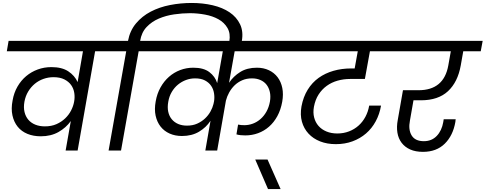

<svg xmlns="http://www.w3.org/2000/svg" viewBox="-20 -1016 3278 1296"><path d="M283 -163Q327 -163 361 -178Q395 -193 420 -217Q445 -241 460 -270.5Q475 -300 480 -328Q486 -358 481.5 -388Q477 -418 460.5 -441.5Q444 -465 414.5 -480Q385 -495 341 -495Q306 -495 273.5 -483.5Q241 -472 215 -450.5Q189 -429 170.5 -398.5Q152 -368 145 -330Q138 -291 145.5 -260Q153 -229 171.5 -207.5Q190 -186 218.5 -174.5Q247 -163 283 -163ZM622 -670 504 0H423L458 -199Q426 -154 375 -125Q324 -96 255 -96Q205 -96 165 -112.5Q125 -129 99.5 -160.5Q74 -192 64 -237Q54 -282 65 -338Q74 -390 98 -431.5Q122 -473 156.5 -502Q191 -531 234.5 -547Q278 -563 327 -563Q398 -563 441 -534.5Q484 -506 504 -462L540 -670H26L38 -740H766L753 -670Z M797 0H713L832 -670H700L712 -740H844Q857 -809 898 -858Q939 -907 997.5 -937.5Q1056 -968 1127.5 -982Q1199 -996 1274 -996Q1349 -996 1415.5 -980.5Q1482 -965 1529.5 -933Q1577 -901 1600.5 -852Q1624 -803 1612 -737L1609 -720H1526L1528 -736Q1537 -790 1515.5 -827Q1494 -864 1454.5 -886Q1415 -908 1363.5 -917.5Q1312 -927 1262 -927Q1211 -927 1155.5 -919Q1100 -911 1052 -890.5Q1004 -870 969.5 -833.5Q935 -797 926 -740H1059L1047 -670H916Z M1401 -201Q1372 -156 1323.5 -127Q1275 -98 1208 -98Q1162 -98 1125 -114.5Q1088 -131 1064 -161.5Q1040 -192 1030.5 -235Q1021 -278 1031 -332Q1040 -384 1063.5 -426Q1087 -468 1120.5 -497.5Q1154 -527 1196 -543Q1238 -559 1285 -559Q1354 -559 1393 -529.5Q1432 -500 1446 -455L1484 -670H994L1006 -740H2054L2041 -670H1564L1526 -457Q1555 -501 1601.5 -530Q1648 -559 1714 -559Q1759 -559 1795 -542Q1831 -525 1854 -494.5Q1877 -464 1885.5 -422Q1894 -380 1885 -329Q1875 -274 1852 -232Q1829 -190 1796 -161Q1763 -132 1722 -117Q1681 -102 1636 -102Q1620 -102 1604.5 -103.5Q1589 -105 1576 -109L1587 -175Q1596 -173 1607 -172Q1618 -171 1629 -171Q1659 -171 1687 -181.5Q1715 -192 1738.5 -212.5Q1762 -233 1778.5 -262.5Q1795 -292 1802 -330Q1808 -366 1801.5 -395Q1795 -424 1779 -444.5Q1763 -465 1737.5 -476Q1712 -487 1681 -487Q1644 -487 1614.5 -474Q1585 -461 1563.5 -440Q1542 -419 1527 -392Q1512 -365 1505 -337L1446 0H1366ZM1242 -168Q1281 -168 1311 -181.5Q1341 -195 1363.5 -216Q1386 -237 1400.5 -263Q1415 -289 1421 -314L1425 -333Q1429 -360 1424.5 -387.5Q1420 -415 1405 -437Q1390 -459 1363.5 -473Q1337 -487 1297 -487Q1265 -487 1235.5 -476Q1206 -465 1181.5 -445Q1157 -425 1139.5 -395.5Q1122 -366 1116 -330Q1109 -292 1115.5 -262Q1122 -232 1139.5 -211Q1157 -190 1183 -179Q1209 -168 1242 -168Z M1703 61H1786L1874 260H1789Z M1999 -740H2701L2689 -670H2477L2443 -483H2343Q2299 -483 2258.5 -471.5Q2218 -460 2185.5 -436.5Q2153 -413 2130.5 -378Q2108 -343 2099 -295Q2092 -256 2100.5 -223Q2109 -190 2130 -166Q2151 -142 2183.5 -128.5Q2216 -115 2257 -115Q2299 -115 2335.5 -129Q2372 -143 2400 -168Q2428 -193 2446.5 -227.5Q2465 -262 2472 -303H2552Q2542 -245 2516 -197Q2490 -149 2450.5 -115Q2411 -81 2359.5 -62Q2308 -43 2247 -43Q2188 -43 2141 -61.5Q2094 -80 2062.5 -114Q2031 -148 2018 -194.5Q2005 -241 2015 -298Q2027 -362 2057 -410.5Q2087 -459 2131 -490.5Q2175 -522 2231 -538Q2287 -554 2350 -554H2374L2395 -670H1986Z M2649 -740H3238L3225 -670H3107L3090 -574Q3070 -462 3004 -400.5Q2938 -339 2821 -339H2771L2747 -202Q2735 -141 2758.5 -102Q2782 -63 2841 -63Q2894 -63 2928 -98.5Q2962 -134 2972 -192L2975 -211H3056Q3055 -206 3054.5 -201.5Q3054 -197 3054 -194Q3038 -101 2982 -46Q2926 9 2835 9Q2785 9 2749 -7Q2713 -23 2691 -52Q2669 -81 2662.5 -120.5Q2656 -160 2665 -207L2700 -407H2805Q2976 -407 3006 -574L3023 -670H2637Z"/></svg>

Font: SVN-Poppins
Style: Italic
Weight: 400
Italic angle: -10°
Designer: Ninad Kale (Devanagari), Jonny Pinhorn (Latin)
Foundry: Indian Type Foundry
Version: Version 3.002 2017; ttfautohint (v1.8.3)